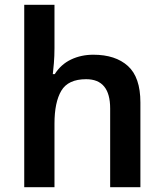

<svg xmlns="http://www.w3.org/2000/svg" viewBox="-20 -780 682 800"><path d="M207 -579Q207 -547 204.5 -516.5Q202 -486 200 -471H208Q234 -512 276 -532Q318 -552 369 -552Q461 -552 513 -505Q565 -458 565 -353V0H439V-328Q439 -450 339 -450Q264 -450 235.5 -402Q207 -354 207 -265V0H81V-760H207Z"/></svg>

Font: Noto Sans Tangsa SemiBold
Style: Regular
Weight: 600
Version: Version 1.504